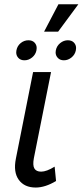

<svg xmlns="http://www.w3.org/2000/svg" viewBox="-20 -858 380 882"><path d="M53 -129.5 132 -527H214.5L135.5 -131Q129.5 -98.5 138 -84Q146.5 -69.5 169 -69.5Q194 -69.5 231 -92.5L237.5 -26.5Q187.5 3.5 144 3.5Q92 3.5 66.2 -32Q40.5 -67.5 53 -129.5ZM92.5 -581Q74.5 -581 64.5 -591.8Q54.5 -602.5 54.5 -617Q54.5 -620 55.5 -627Q59.5 -647.5 75.2 -660.2Q91 -673 110.5 -673Q128.5 -673 138.5 -662.5Q148.5 -652 148.5 -637.5Q148.5 -634 147.5 -627Q143.5 -607 127.5 -594Q111.5 -581 92.5 -581ZM273.5 -581Q256 -581 245.8 -591.8Q235.5 -602.5 235.5 -617Q235.5 -620 236.5 -627Q240.5 -647 256.5 -660Q272.5 -673 291.5 -673Q309.5 -673 319.5 -662.5Q329.5 -652 329.5 -637.5Q329.5 -634 328.5 -627Q324.5 -607 308.5 -594Q292.5 -581 273.5 -581ZM247 -712.5H182.5L248.5 -838.5H340Z"/></svg>

Font: Argentum Sans Light
Style: Italic
Weight: 300
Italic angle: -11.3°
Designer: Julieta Ulanovsky (font), Owen Earl (portions from Jones font), Cristiano Sobral (main changes and remaster)
Foundry: Julieta Ulanovsky (font), Owen Earl (portions from Jones font), Cristiano Sobral (main changes and remaster)
Version: Version 3.127